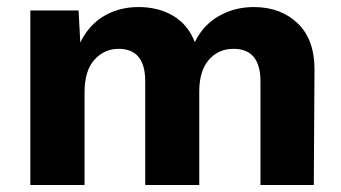

<svg xmlns="http://www.w3.org/2000/svg" viewBox="-20 -530 977 550"><path d="M707 -509.8Q783.7 -509.8 832.3 -463.6Q880.9 -417.5 880.9 -331.1L878.9 0H726.1V-296.9Q726.1 -390.1 648.9 -390.1Q605.5 -390.1 578.1 -358.4Q550.8 -326.7 550.8 -268.1V0H396V-296.9Q396 -390.1 319.8 -390.1Q278.8 -390.1 250.5 -358.9Q222.2 -327.6 222.2 -265.1V0H66.9V-500H205.1L210 -408.2Q234.4 -458.5 277.8 -484.1Q321.3 -509.8 377 -509.8Q434.1 -509.8 476.6 -484.4Q519 -459 538.1 -409.2Q561.5 -458 606.7 -483.9Q651.9 -509.8 707 -509.8Z"/></svg>

Font: Human Sans
Style: Bold
Weight: 700
Designer: Tim Radville
Foundry: Continuum
Version: Version 1.000;FEAKit 1.0